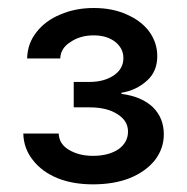

<svg xmlns="http://www.w3.org/2000/svg" viewBox="-20 -826 475 487"><path d="M215.8 -358.4Q165 -358.4 126 -374Q85.9 -390.6 63.5 -419.9Q40 -449.2 39.1 -487.3Q69.3 -487.3 128.9 -487.3Q129.9 -460.9 154.3 -446.3Q179.7 -430.7 215.8 -430.7Q254.9 -430.7 280.3 -447.3Q304.7 -464.8 304.7 -492.2Q304.7 -519.5 278.3 -536.1Q252 -553.7 207 -553.7Q193.4 -553.7 167 -553.7Q167 -570.3 167 -618.2Q176.8 -618.2 207 -618.2Q244.1 -618.2 268.6 -634.8Q293 -651.4 293 -678.7Q293 -703.1 272.5 -719.7Q251 -736.3 217.8 -736.3Q183.6 -736.3 159.2 -719.7Q133.8 -704.1 132.8 -677.7Q105.5 -677.7 48.8 -677.7Q49.8 -715.8 72.3 -744.1Q94.7 -773.4 132.8 -789.1Q170.9 -805.7 217.8 -805.7Q265.6 -805.7 301.8 -789.1Q337.9 -773.4 358.4 -746.1Q378.9 -717.8 378.9 -683.6Q378.9 -644.5 352.5 -621.1Q325.2 -596.7 288.1 -590.8Q288.1 -589.8 288.1 -587.9Q339.8 -581.1 368.2 -553.7Q395.5 -526.4 395.5 -485.4Q395.5 -449.2 373 -419.9Q349.6 -390.6 308.6 -374Q268.6 -358.4 215.8 -358.4Z"/></svg>

Font: DeepSea
Style: Medium
Weight: 500
Designer: Stem
Version: Version 3.019;git-0a5106e0b